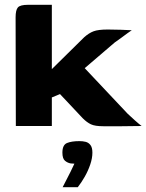

<svg xmlns="http://www.w3.org/2000/svg" viewBox="-20 -525 610 800"><path d="M46 0 45 -453Q45 -483 54.5 -494Q64 -505 97 -505H196V-237L331 -370Q350 -387 369.5 -394.5Q389 -402 429 -402Q459 -402 483.5 -401Q508 -400 529 -399Q524 -396 511 -386.5Q498 -377 484 -366.5Q470 -356 458 -348L333 -241L512 -51Q527 -37 542 -23.5Q557 -10 570 0Q528 1 486.5 1Q445 1 411 1Q376 1 359 -7Q342 -15 325 -32L230 -133L196 -119V0ZM241 255Q252 234 259.5 219Q267 204 274.5 189.5Q282 175 290 157Q287 157 283 156.5Q279 156 275 156Q262 154 251 145Q240 136 240 111Q240 79 259 71Q278 63 311 63Q325 63 337 66Q349 69 357 79.5Q365 90 365 111Q365 134 356 160.5Q347 187 333 211.5Q319 236 304 255Z"/></svg>

Font: Genos Thin
Style: Bold
Weight: 700
Version: Version 1.010